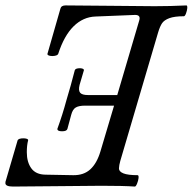

<svg xmlns="http://www.w3.org/2000/svg" viewBox="-56 -686 712 709"><path d="M-7.8 2.9Q-36.1 2.9 -36.1 -9.8Q-36.1 -16.1 -34.2 -20L8.8 -167Q11.2 -175.3 31.7 -175.3Q48.8 -174.3 47.9 -168Q43 -149.4 43 -124Q43 -87.4 59.6 -64.5Q76.2 -41.5 111.8 -41L214.8 -39.1Q253.4 -38.6 277.6 -60.8Q301.8 -83 314.9 -127L365.2 -295.9H257.8Q235.8 -295.9 224.1 -289.3Q212.4 -282.7 207 -262.2L192.9 -210Q190.4 -201.2 173.1 -201.2Q155.8 -201.2 155.8 -210Q175.3 -263.7 189 -314.9Q205.6 -369.6 220.2 -426.8Q222.7 -434.1 239.7 -434.1Q254.4 -433.1 253.9 -426.8L237.8 -372.1Q232.9 -352.1 240 -343.5Q247.1 -335 269 -335H377L458 -609.9Q464.8 -630.9 442.9 -630.9L296.9 -625Q251 -623.5 215.8 -588.9Q180.7 -554.2 159.2 -487.8Q156.7 -479.5 137.2 -479Q119.1 -479.5 119.1 -486.8L167 -653.8Q169.9 -666 186 -666Q244.1 -666 350.6 -664.6Q457 -663.1 515.1 -663.1Q572.8 -663.1 632.8 -666Q636.2 -664.6 635.5 -655.8Q634.8 -647 630.9 -636.5Q627 -626 623 -626Q588.4 -626 569.3 -618.9Q550.3 -611.8 542.5 -600.3Q534.7 -588.9 527.8 -565.9L388.2 -91.8Q383.8 -76.2 383.3 -64.5Q382.8 -52.7 399.4 -45.9Q416 -39.1 453.1 -39.1Q456.5 -37.6 455.6 -28.3Q454.6 -19 450.2 -8.1Q445.8 2.9 441.9 2.9Q399.9 0 318.8 0Q267.1 0 155 1.5Q43 2.9 -7.8 2.9Z"/></svg>

Font: Junicode SmCond Medium
Style: Italic
Weight: 500
Width: 4
Italic angle: -11°
Designer: Peter S. Baker
Version: Version 2.206